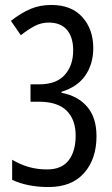

<svg xmlns="http://www.w3.org/2000/svg" viewBox="-20 -744 451 774"><path d="M176 10Q91 10 29 -19V-100Q61 -81 95.5 -71Q130 -61 170 -61Q229 -61 257 -98Q285 -135 285 -197Q285 -262 248.5 -298Q212 -334 136 -334H103V-404H138Q207 -404 241 -442Q275 -480 275 -541Q275 -594 250 -623.5Q225 -653 176 -653Q146 -653 119.5 -639Q93 -625 64 -602L24 -660Q65 -692 103 -708Q141 -724 187 -724Q268 -724 312 -675Q356 -626 356 -550Q356 -487 324.5 -440.5Q293 -394 228 -374V-370Q295 -357 332 -313Q369 -269 369 -195Q369 -103 319 -46.5Q269 10 176 10Z"/></svg>

Font: Noto Sans Bengali ExtraCondensed
Style: Regular
Weight: 400
Width: 2
Designer: Jelle Bosma - Monotype Design Team
Foundry: Monotype Imaging Inc.
Version: Version 2.003